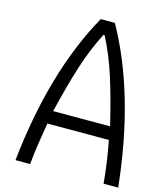

<svg xmlns="http://www.w3.org/2000/svg" viewBox="-132 -1014 946 1112"><g transform="rotate(15 341.5 -458.5)"><path d="M67.1 0Q125 -545.6 332.7 -916.7H417.3Q625 -545.6 682.9 0H595.1Q585.3 -117.8 559.2 -252.6H190.8Q187.5 -232.4 181 -193Q174.5 -153.6 170.6 -128.3Q166.7 -102.9 162.1 -67.1Q157.6 -31.2 154.9 0ZM545.6 -330.7Q507.8 -490.2 469.4 -610.7Q431 -731.1 378.3 -832.7H371.7Q319 -731.1 280.6 -610.7Q242.2 -490.2 204.4 -330.7Z"/></g></svg>

Font: Monoid
Style: Regular
Weight: 400
Width: 4
Monospace: yes
Designer: Andreas Larsen (@larsenwork)
Version: Version 0.61